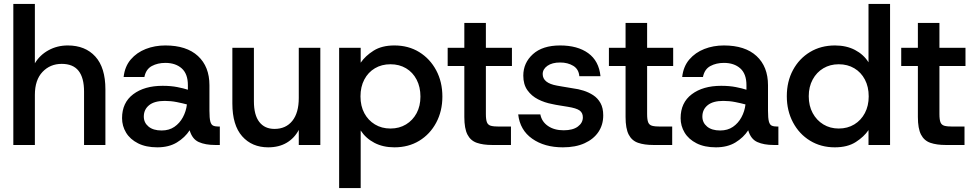

<svg xmlns="http://www.w3.org/2000/svg" viewBox="-20 -740 4967 980"><path d="M48 0V-720H158V-417Q183 -459 227.5 -483.5Q272 -508 326 -508Q415 -508 466.5 -451.5Q518 -395 518 -284V0H409V-273Q409 -343 381 -378.5Q353 -414 295 -414Q236 -414 197 -373Q158 -332 158 -256V0Z M783 12Q725 12 684.5 -8.5Q644 -29 623.5 -63Q603 -97 603 -137Q603 -216 660 -259Q717 -302 810 -302Q852 -302 885 -295.5Q918 -289 939 -282V-305Q939 -363 907.5 -391Q876 -419 824 -419Q785 -419 755 -403Q725 -387 717 -347H611Q617 -401 647.5 -436.5Q678 -472 724 -490Q770 -508 824 -508Q932 -508 990.5 -454Q1049 -400 1049 -305V-175Q1049 -137 1053.5 -120Q1058 -103 1068.5 -98.5Q1079 -94 1097 -94H1102V0H1078Q1028 0 994.5 -15Q961 -30 948 -75Q924 -38 883 -13Q842 12 783 12ZM805 -74Q843 -74 870 -92.5Q897 -111 913.5 -141.5Q930 -172 934 -207Q912 -213 882 -219Q852 -225 821 -225Q768 -225 741 -203Q714 -181 714 -145Q714 -114 738 -94Q762 -74 805 -74Z M1349 12Q1266 12 1216 -44.5Q1166 -101 1166 -212V-496H1276V-223Q1276 -153 1303.5 -117.5Q1331 -82 1381 -82Q1439 -82 1472 -123Q1505 -164 1505 -240V-496H1615V0H1505V-77Q1483 -35 1443.5 -11.5Q1404 12 1349 12Z M1711 220V-496H1821V-420Q1845 -455 1887 -481.5Q1929 -508 1993 -508Q2065 -508 2120 -474Q2175 -440 2206.5 -381Q2238 -322 2238 -247Q2238 -173 2206.5 -114Q2175 -55 2120 -21.5Q2065 12 1993 12Q1935 12 1891 -11Q1847 -34 1821 -74V220ZM1973 -84Q2018 -84 2052.5 -105Q2087 -126 2106.5 -162.5Q2126 -199 2126 -247Q2126 -296 2106.5 -333.5Q2087 -371 2052.5 -391.5Q2018 -412 1973 -412Q1928 -412 1893.5 -391.5Q1859 -371 1839.5 -334Q1820 -297 1820 -248Q1820 -199 1839.5 -162.5Q1859 -126 1893.5 -105Q1928 -84 1973 -84Z M2492 0Q2446 0 2414 -11Q2382 -22 2366 -53Q2350 -84 2350 -143V-403H2265V-496H2350V-623H2460V-496H2593V-403H2460V-158Q2460 -129 2465.5 -115.5Q2471 -102 2485.5 -98Q2500 -94 2528 -94H2588V0Z M2853 12Q2759 12 2696.5 -32Q2634 -76 2625 -156H2738Q2745 -119 2777 -97Q2809 -75 2857 -75Q2904 -75 2929.5 -94Q2955 -113 2955 -141Q2955 -164 2938.5 -176Q2922 -188 2878 -195Q2861 -198 2838 -201.5Q2815 -205 2798 -209Q2760 -216 2726.5 -233Q2693 -250 2672 -279.5Q2651 -309 2651 -354Q2651 -419 2700 -463.5Q2749 -508 2839 -508Q2928 -508 2982.5 -468.5Q3037 -429 3045 -351H2937Q2934 -387 2906 -404Q2878 -421 2839 -421Q2798 -421 2774 -404Q2750 -387 2750 -362Q2750 -316 2823 -303Q2834 -301 2848.5 -298.5Q2863 -296 2878.5 -293.5Q2894 -291 2905 -289Q2931 -286 2958 -277.5Q2985 -269 3008 -254Q3031 -239 3045 -214Q3059 -189 3059 -151Q3059 -103 3034.5 -66.5Q3010 -30 2964 -9Q2918 12 2853 12Z M3315 0Q3269 0 3237 -11Q3205 -22 3189 -53Q3173 -84 3173 -143V-403H3088V-496H3173V-623H3283V-496H3416V-403H3283V-158Q3283 -129 3288.5 -115.5Q3294 -102 3308.5 -98Q3323 -94 3351 -94H3411V0Z M3634 12Q3576 12 3535.5 -8.5Q3495 -29 3474.5 -63Q3454 -97 3454 -137Q3454 -216 3511 -259Q3568 -302 3661 -302Q3703 -302 3736 -295.5Q3769 -289 3790 -282V-305Q3790 -363 3758.5 -391Q3727 -419 3675 -419Q3636 -419 3606 -403Q3576 -387 3568 -347H3462Q3468 -401 3498.5 -436.5Q3529 -472 3575 -490Q3621 -508 3675 -508Q3783 -508 3841.5 -454Q3900 -400 3900 -305V-175Q3900 -137 3904.5 -120Q3909 -103 3919.5 -98.5Q3930 -94 3948 -94H3953V0H3929Q3879 0 3845.5 -15Q3812 -30 3799 -75Q3775 -38 3734 -13Q3693 12 3634 12ZM3656 -74Q3694 -74 3721 -92.5Q3748 -111 3764.5 -141.5Q3781 -172 3785 -207Q3763 -213 3733 -219Q3703 -225 3672 -225Q3619 -225 3592 -203Q3565 -181 3565 -145Q3565 -114 3589 -94Q3613 -74 3656 -74Z M4241 12Q4170 12 4114.5 -22Q4059 -56 4027.5 -115.5Q3996 -175 3996 -249Q3996 -324 4027.5 -382.5Q4059 -441 4114.5 -474.5Q4170 -508 4242 -508Q4300 -508 4344 -485Q4388 -462 4413 -422V-720H4523V0H4413V-76Q4390 -42 4348 -15Q4306 12 4241 12ZM4261 -84Q4306 -84 4340.5 -105Q4375 -126 4394.5 -163Q4414 -200 4414 -248Q4414 -297 4394.5 -334Q4375 -371 4340.5 -391.5Q4306 -412 4261 -412Q4217 -412 4182.5 -391.5Q4148 -371 4128 -334Q4108 -297 4108 -249Q4108 -200 4128 -163Q4148 -126 4182.5 -105Q4217 -84 4261 -84Z M4807 0Q4761 0 4729 -11Q4697 -22 4681 -53Q4665 -84 4665 -143V-403H4580V-496H4665V-623H4775V-496H4908V-403H4775V-158Q4775 -129 4780.5 -115.5Q4786 -102 4800.5 -98Q4815 -94 4843 -94H4903V0Z"/></svg>

Font: Host Grotesk Light Medium
Style: Regular
Weight: 500
Version: Version 1.003